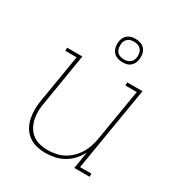

<svg xmlns="http://www.w3.org/2000/svg" viewBox="-177 -877 954 1012"><g transform="rotate(30 300.0 -371.5)"><path d="M245 8Q216 8 189 1.5Q162 -5 140.5 -21Q119 -37 105.5 -60.5Q92 -84 86.5 -111Q81 -138 81.5 -166.5Q82 -195 87 -223L135 -511H66V-530H159L108 -220Q103 -195 102 -169Q101 -143 106 -119Q111 -95 122.5 -74Q134 -53 153 -38Q172 -23 196.5 -17Q221 -11 246 -11Q270 -11 295 -16Q320 -21 342.5 -33Q365 -45 384 -63.5Q403 -82 416.5 -104.5Q430 -127 437.5 -150.5Q445 -174 449 -199L501 -511H432V-530H525L440 -19H509V0H416L433 -104Q420 -78 399.5 -55.5Q379 -33 353.5 -18.5Q328 -4 300 2Q272 8 245 8ZM356 -609Q339 -609 323.5 -615Q308 -621 298.5 -633.5Q289 -646 286 -663Q283 -680 286 -697Q288 -709 294 -720Q300 -731 310.5 -738.5Q321 -746 333 -748.5Q345 -751 356 -751Q373 -751 389 -745Q405 -739 414.5 -726.5Q424 -714 426.5 -697Q429 -680 426 -663Q424 -651 418 -640Q412 -629 402 -621.5Q392 -614 380 -611.5Q368 -609 356 -609ZM356 -626Q365 -626 374 -628Q383 -630 391 -635.5Q399 -641 403.5 -649.5Q408 -658 410 -667Q412 -680 410 -693Q408 -706 400.5 -715.5Q393 -725 381 -729.5Q369 -734 356 -734Q347 -734 338 -732Q329 -730 321.5 -724.5Q314 -719 309 -710.5Q304 -702 303 -693Q301 -680 303 -667Q305 -654 312 -644.5Q319 -635 331 -630.5Q343 -626 356 -626Z"/></g></svg>

Font: Iosevka Curly Slab ThExObl
Style: Regular
Weight: 100
Width: 7
Italic angle: -9°
Monospace: yes
Designer: Belleve Invis
Foundry: Belleve Invis
Version: Version 11.1.0; ttfautohint (v1.8.3)